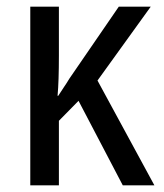

<svg xmlns="http://www.w3.org/2000/svg" viewBox="-20 -557 494 577"><path d="M337 -537 188 -320Q181 -308 172 -295Q163 -282 155 -269H153Q157 -313 157 -390V-537H71V0H157V-194L216 -254L349 0H444L273 -315L433 -537Z"/></svg>

Font: Noto Sans Display SemiCondensed
Style: Regular
Weight: 400
Width: 4
Designer: Monotype Design team
Foundry: Monotype Imaging Inc.
Version: 1.000